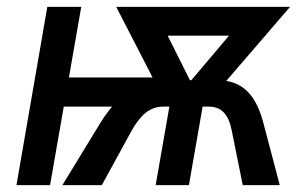

<svg xmlns="http://www.w3.org/2000/svg" viewBox="-20 -540 890 560"><path d="M28 0H126L166 -229H307C295 -215 284 -200 273 -182L162 0H277L364 -159C390 -205 417 -229 456 -229H474L434 0H531L571 -229H589C627 -229 647 -205 656 -159L688 0H796L748 -182C729 -254 696 -295 640 -304L826 -520H319L425 -314H181L217 -520H118ZM469 -436H648L538 -306H534Z"/></svg>

Font: Fixel Text 20240404 Medium
Style: Italic
Weight: 500
Width: 4
Italic angle: -10°
Designer: AlfaBravo + MacPaw
Foundry: Kyrylo Tkachov, Marchela Mozhyna, Serhii Makarenko, Maria Weinstein, Zakhar Kryvoshyya
Version: Version 1.211;Glyphs 3.2 (3225)